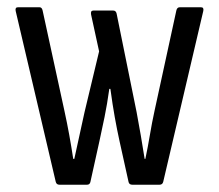

<svg xmlns="http://www.w3.org/2000/svg" viewBox="-20 -507 601 527"><path d="M143 0Q135 0 133 -8L23 -477Q21 -487 29 -487H89Q95 -487 97 -478L157 -202Q164 -170 170 -137Q176 -104 181 -71H184Q191 -103 198 -135Q205 -167 212 -199L252 -366L230 -467Q228 -478 236 -478H291Q298 -478 300 -470L355 -199Q361 -167 366.5 -135Q372 -103 377 -71H379Q386 -104 391.5 -137Q397 -170 404 -202L464 -478Q466 -487 473 -487H532Q540 -487 538 -477L428 -8Q426 0 418 0H343Q335 0 333 -7L308 -120Q301 -152 295 -185.5Q289 -219 283 -263H280Q274 -220 267 -186Q260 -152 253 -120L228 -7Q226 0 219 0Z"/></svg>

Font: Sofia Sans Cond
Style: Regular
Weight: 400
Width: 3
Designer: Botio Nikoltchev, Ani Petrova
Foundry: lettersoup
Version: Version 4.100; ttfautohint (v1.8.3)